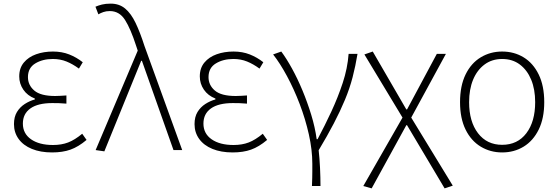

<svg xmlns="http://www.w3.org/2000/svg" viewBox="-20 -827 3076 1058"><path d="M267 13Q203 13 155.5 -6.5Q108 -26 82.5 -61.5Q57 -97 57 -143Q57 -183 73.5 -210Q90 -237 116.5 -254Q143 -271 172 -279V-284Q131 -300 108.5 -333Q86 -366 86 -406Q86 -452 111.5 -482.5Q137 -513 179 -528Q221 -543 272 -543Q321 -543 361.5 -527Q402 -511 436 -484L415 -449Q381 -474 346.5 -488Q312 -502 271 -502Q215 -502 174.5 -477.5Q134 -453 134 -402Q134 -358 169 -328Q204 -298 284 -298Q300 -298 313 -299Q326 -300 346 -301V-256Q323 -258 305 -258.5Q287 -259 268 -259Q189 -259 147.5 -229.5Q106 -200 106 -146Q106 -91 151 -59.5Q196 -28 272 -28Q319 -28 355.5 -42Q392 -56 433 -90L457 -56Q412 -18 368.5 -2.5Q325 13 267 13Z M555 7 507 0 739 -548 730 -575Q700 -668 669 -717Q638 -766 585 -766Q565 -766 549.5 -760.5Q534 -755 522 -748L506 -790Q522 -797 542 -802Q562 -807 590 -807Q637 -807 669.5 -780Q702 -753 727 -701Q752 -649 776 -574L984 0H936L762 -492H758Z M1262 13Q1198 13 1150.5 -6.5Q1103 -26 1077.5 -61.5Q1052 -97 1052 -143Q1052 -183 1068.5 -210Q1085 -237 1111.5 -254Q1138 -271 1167 -279V-284Q1126 -300 1103.5 -333Q1081 -366 1081 -406Q1081 -452 1106.5 -482.5Q1132 -513 1174 -528Q1216 -543 1267 -543Q1316 -543 1356.5 -527Q1397 -511 1431 -484L1410 -449Q1376 -474 1341.5 -488Q1307 -502 1266 -502Q1210 -502 1169.5 -477.5Q1129 -453 1129 -402Q1129 -358 1164 -328Q1199 -298 1279 -298Q1295 -298 1308 -299Q1321 -300 1341 -301V-256Q1318 -258 1300 -258.5Q1282 -259 1263 -259Q1184 -259 1142.5 -229.5Q1101 -200 1101 -146Q1101 -91 1146 -59.5Q1191 -28 1267 -28Q1314 -28 1350.5 -42Q1387 -56 1428 -90L1452 -56Q1407 -18 1363.5 -2.5Q1320 13 1262 13Z M1699 198Q1700 172 1700.5 154Q1701 136 1701 118Q1701 100 1701 75Q1701 -1 1682 -86Q1663 -171 1631.5 -253.5Q1600 -336 1561.5 -407.5Q1523 -479 1485 -527L1530 -543Q1559 -504 1589.5 -448.5Q1620 -393 1647 -328Q1674 -263 1695 -194.5Q1716 -126 1725 -60H1730Q1770 -135 1806 -212.5Q1842 -290 1868.5 -370Q1895 -450 1901 -530H1950Q1939 -463 1923 -401.5Q1907 -340 1881 -277.5Q1855 -215 1819.5 -147Q1784 -79 1736 1Q1741 46 1743.5 98.5Q1746 151 1746 198Z M2028 211 1982 198 2198 -179 1988 -527 2034 -543 2219 -224H2223L2387 -530H2437L2246 -179L2475 196L2430 211L2223 -137H2219Z M2747 13Q2682 13 2629 -19Q2576 -51 2545.5 -113Q2515 -175 2515 -264Q2515 -354 2545.5 -416.5Q2576 -479 2629 -511Q2682 -543 2747 -543Q2813 -543 2865.5 -511Q2918 -479 2948.5 -416.5Q2979 -354 2979 -264Q2979 -175 2948.5 -113Q2918 -51 2865.5 -19Q2813 13 2747 13ZM2747 -29Q2832 -29 2880.5 -93Q2929 -157 2929 -264Q2929 -335 2907 -388Q2885 -441 2844.5 -471.5Q2804 -502 2747 -502Q2691 -502 2650 -471.5Q2609 -441 2587 -388Q2565 -335 2565 -264Q2565 -157 2614 -93Q2663 -29 2747 -29Z"/></svg>

Font: Noto Sans KR ExtraLight
Style: Regular
Weight: 250
Designer: Ryoko NISHIZUKA  (kana, bopomofo & ideographs); Paul D. Hunt (Latin, Greek & Cyrillic); Sandoll Communications , Soo-you
Foundry: Adobe
Version: Version 2.004-H2;hotconv 1.0.118;makeotfexe 2.5.65603